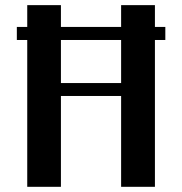

<svg xmlns="http://www.w3.org/2000/svg" viewBox="-20 -720 700 740"><path d="M85 -616.2V-700.2H214.8V-616.2H446.8V-700.2H577.1V-616.2H617.2V-565.9H577.1V0H446.8V-350.1H214.8V0H85V-565.9H44.9V-616.2ZM446.8 -565.9H214.8V-399.9H446.8Z"/></svg>

Font: Pfennig
Style: Bold
Weight: 700
Version: Version 20120410 ; ttfautohint (v0.8)